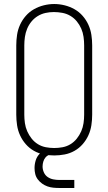

<svg xmlns="http://www.w3.org/2000/svg" viewBox="-20 -766 540 956"><path d="M250 8Q224 8 198 3Q172 -2 149 -15Q126 -28 108.5 -48Q91 -68 80 -92Q69 -116 65 -142.5Q61 -169 61 -195V-540Q61 -566 65 -592.5Q69 -619 80 -643Q91 -667 108.5 -687Q126 -707 149 -720Q172 -733 198 -739.5Q224 -746 250 -746Q276 -746 302 -739.5Q328 -733 351 -720Q374 -707 391.5 -687Q409 -667 420 -643Q431 -619 435 -592.5Q439 -566 439 -540V-195Q439 -169 435 -142.5Q431 -116 420 -92Q409 -68 391.5 -48Q374 -28 351 -15Q328 -2 302 3Q276 8 250 8ZM250 -29Q271 -29 292 -33Q313 -37 331 -48Q349 -59 362.5 -76Q376 -93 384.5 -112.5Q393 -132 396 -153Q399 -174 399 -195V-540Q399 -561 396 -582.5Q393 -604 384.5 -623.5Q376 -643 362.5 -659.5Q349 -676 330.5 -687Q312 -698 290.5 -702Q269 -706 248 -706Q227 -706 206.5 -701.5Q186 -697 168 -686Q150 -675 136.5 -658.5Q123 -642 115 -622.5Q107 -603 104 -582Q101 -561 101 -540V-195Q101 -174 104 -153Q107 -132 115.5 -112.5Q124 -93 137.5 -76Q151 -59 169 -48Q187 -37 208 -33Q229 -29 250 -29ZM275 170Q260 170 245 168.5Q230 167 216 162Q202 157 189.5 148Q177 139 168 127Q159 115 155.5 100.5Q152 86 152 71Q152 51 158 32Q164 13 178 -1Q192 -15 211 -20.5Q230 -26 250 -26V0Q238 0 226 4.5Q214 9 206.5 18Q199 27 195.5 39Q192 51 192 63Q192 78 198.5 92.5Q205 107 217.5 115.5Q230 124 245 127Q260 130 275 130H350V170Z"/></svg>

Font: Zed Sans Extralight
Style: Regular
Weight: 200
Designer: Belleve Invis
Foundry: Belleve Invis
Version: Version 1.0.0; ttfautohint (v1.8.4)